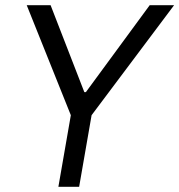

<svg xmlns="http://www.w3.org/2000/svg" viewBox="-20 -720 691 740"><path d="M205 0H285L333 -276L651 -700H557L311 -365H305L175 -700H83L253 -276Z"/></svg>

Font: Fixel Display
Style: Italic
Weight: 400
Italic angle: -10°
Designer: AlfaBravo + MacPaw
Foundry: Kyrylo Tkachov, Marchela Mozhyna, Serhii Makarenko, Maria Weinstein, Zakhar Kryvoshyya
Version: Version 1.210;Glyphs 3.2 (3217)